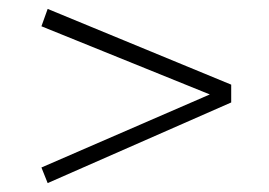

<svg xmlns="http://www.w3.org/2000/svg" viewBox="-20 -571 604 431"><path d="M87 -551 499 -381V-341L87 -160L73 -195L451 -359L73 -512Z"/></svg>

Font: Bitter Light
Style: Regular
Weight: 300
Designer: Sol Matas, and Bitter project Authors
Foundry: Sol Matas
Version: Version 2.001